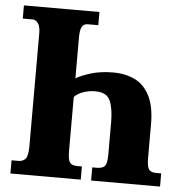

<svg xmlns="http://www.w3.org/2000/svg" viewBox="-52 -763 768 813"><g transform="rotate(5 332.5 -357.0)"><path d="M22 0V-56H52Q69 -56 80.5 -67.5Q92 -79 92 -122V-602Q92 -633 81.5 -645.5Q71 -658 60 -658H17V-714H338V-658H292Q277 -658 269 -645Q261 -632 261 -600V-425Q283 -439 324.5 -451.5Q366 -464 419 -464Q471 -464 511 -444.5Q551 -425 574 -380Q597 -335 597 -259V-118Q597 -80 605.5 -68Q614 -56 637 -56H658V0H365V-56H384Q408 -56 418 -66.5Q428 -77 428 -119V-252Q428 -311 413.5 -344.5Q399 -378 350 -378Q322 -378 297.5 -369Q273 -360 261 -346V-119Q261 -80 269.5 -68Q278 -56 302 -56H321V0Z"/></g></svg>

Font: Noto Serif ExtraCondensed Black
Style: Regular
Weight: 900
Width: 2
Designer: Monotype Design Team
Foundry: Monotype Imaging Inc.
Version: Version 2.015; ttfautohint (v1.8.4.7-5d5b)